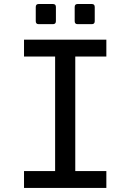

<svg xmlns="http://www.w3.org/2000/svg" viewBox="-20 -924 642 944"><path d="M170.4 -805.2Q155.8 -805.2 155.8 -819.8V-889.6Q155.8 -904.3 170.4 -904.3H240.2Q254.9 -904.3 254.9 -889.6V-819.8Q254.9 -805.2 240.2 -805.2ZM361.8 -805.2Q347.2 -805.2 347.2 -819.8V-889.6Q347.2 -904.3 361.8 -904.3H431.2Q445.8 -904.3 445.8 -889.6V-819.8Q445.8 -805.2 431.2 -805.2ZM98.1 -83H251V-646H98.1V-729H502.9V-646H350.1V-83H502.9V0H98.1Z"/></svg>

Font: Hack
Style: Regular
Weight: 400
Monospace: yes
Designer: Christopher Simpkins
Foundry: Christopher Simpkins
Version: Version 2.019; ttfautohint (v1.4.1) -l 4 -r 80 -G 350 -x 0 -